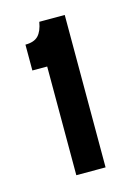

<svg xmlns="http://www.w3.org/2000/svg" viewBox="-73 -714 345 488"><g transform="rotate(-15 99.5 -470.5)"><path d="M68 -270V-556H29V-624Q52 -624 63 -635.5Q74 -647 78 -671H145V-270Z"/></g></svg>

Font: Bricolage Grotesque 24pt Condensed
Style: Regular
Weight: 400
Width: 3
Designer: Mathieu Triay
Foundry: Atelier Triay
Version: Version 1.001;gftools[0.9.33.dev8+g029e19f]